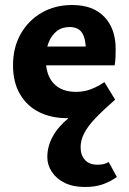

<svg xmlns="http://www.w3.org/2000/svg" viewBox="-20 -458 517 767"><path d="M247 14Q184 14 135.5 -10.5Q87 -35 59.5 -82.5Q32 -130 32 -197Q32 -269 63 -323Q94 -377 147 -407.5Q200 -438 268 -438Q352 -438 397 -390.5Q442 -343 442 -263Q442 -248 441.5 -231Q441 -214 438 -197H323V-257Q323 -303 308 -326.5Q293 -350 258 -350Q227 -350 206 -333Q185 -316 174 -287.5Q163 -259 163 -221Q163 -158 194.5 -124.5Q226 -91 284 -91Q315 -91 343 -101.5Q371 -112 397 -130L440 -60Q408 -35 374 -18Q340 -1 307.5 6.5Q275 14 247 14ZM319 289Q272 289 238.5 272.5Q205 256 187 228.5Q169 201 169 170Q169 127 190.5 87.5Q212 48 256 12Q300 -24 367 -56L440 -60Q391 -17 360.5 15Q330 47 316 75Q302 103 302 130Q302 162 319.5 181Q337 200 369 200Q383 200 394 197.5Q405 195 414 189L447 249Q420 268 390 278.5Q360 289 319 289ZM99 -197 115 -272H429V-197Z"/></svg>

Font: Ysabeau Office ExtraBold
Style: Regular
Weight: 800
Designer: Christian Thalmann (Catharsis Fonts)
Version: Version 2.001;gftools[0.9.30]; featfreeze: tnum,lnum,ss02